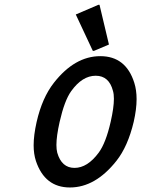

<svg xmlns="http://www.w3.org/2000/svg" viewBox="-20 -785 599 814"><path d="M232.9 -268.6Q219.2 -208 219.2 -170.4Q219.2 -151.4 222.7 -137.7Q241.2 -73.2 295.9 -73.2Q350.6 -73.2 398.4 -137.7Q428.7 -178.7 449.2 -268.6Q462.9 -328.6 462.9 -366.2Q462.9 -386.2 459 -399.4Q442.4 -463.9 385.7 -463.9Q328.6 -463.9 281.7 -398.4Q253.4 -358.9 232.9 -268.6ZM135.3 -268.1Q158.7 -370.6 208.5 -434.1Q296.9 -546.9 405.3 -546.9Q513.7 -546.9 549.3 -434.1Q559.1 -403.3 559.1 -364.7Q559.1 -322.3 546.9 -268.6Q522 -164.1 473.6 -103Q384.3 9.8 276.4 9.8Q169.9 9.8 132.3 -102.5Q122.6 -132.3 122.6 -168.9Q122.6 -211.9 135.3 -268.1ZM397 -764.6H401.9L441.9 -596.2L378.4 -569.3H373.5L301.3 -723.6Z"/></svg>

Font: Nova Script
Style: Regular
Weight: 400
Italic angle: -13°
Version: Version 2.001